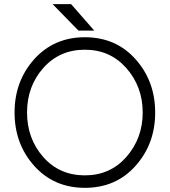

<svg xmlns="http://www.w3.org/2000/svg" viewBox="-20 -891 815 923"><path d="M357 -744H433L322 -871H233ZM388 -652Q509 -652 587 -564Q626 -520 646 -466.5Q666 -413 666 -350Q666 -226 587 -136Q509 -48 388 -48Q266 -48 188 -136Q110 -225 110 -350Q110 -413 129.5 -466.5Q149 -520 188 -564Q266 -652 388 -652ZM388 -712Q240 -712 145 -607Q50 -501 50 -350Q50 -199 145 -93Q240 12 388 12Q537 12 631 -93Q726 -199 726 -350Q726 -501 631 -607Q537 -712 388 -712Z"/></svg>

Font: Unageo
Style: Light
Weight: 300
Designer: Richard Sepsi
Foundry: Richard Sepsi
Version: Version 2.000